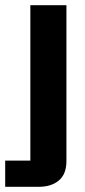

<svg xmlns="http://www.w3.org/2000/svg" viewBox="-67 -553 326 740"><path d="M-47 167V66H50V-533H189V68Q189 118 160 142.5Q131 167 82 167Z"/></svg>

Font: Hubot Sans SemiBold
Style: Regular
Weight: 600
Designer: Deni Anggara
Foundry: GitHub, Inc., Subsidiary of Microsoft Corporation
Version: Version 2.000